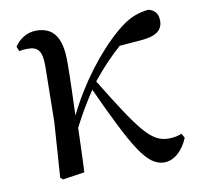

<svg xmlns="http://www.w3.org/2000/svg" viewBox="-67 -607 720 692"><g transform="rotate(-10 293.5 -261.0)"><path d="M481 15C514 15 548 -11 568 -60L559 -76C548 -71 530 -67 510 -67C447 -67 409 -120 289 -315C325 -360 360 -396 395 -427L472 -433C526 -437 554 -454 554 -491C554 -520 538 -532 519 -537C483 -533 447 -523 400 -482C326 -419 248 -318 194 -207C196 -273 199 -340 199 -401C200 -498 166 -533 107 -533C71 -533 44 -512 28 -488L35 -471C44 -473 55 -474 66 -474C104 -474 118 -457 118 -402L115 -198L101 4L110 12L190 0C193 -54 194 -107 196 -162C224 -216 242 -245 270 -288C374 -63 417 15 481 15Z"/></g></svg>

Font: Noto Serif TC Medium
Style: Regular
Weight: 500
Designer: Ryoko NISHIZUKA 西塚涼子 (kana & ideographs); Frank Grießhammer (Latin, Greek & Cyrillic); Wenlong ZHANG 张文龙 (bopomofo); San
Foundry: Adobe
Version: Version 2.001;hotconv 1.1.0;makeotfexe 2.6.0